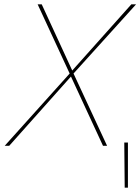

<svg xmlns="http://www.w3.org/2000/svg" viewBox="-20 -678 653 893"><path d="M613 -658 322 -336 478 0H459L310 -322L23 0H2L304 -336L155 -658H174L316 -350L591 -658ZM560 195 558 -15H575V195Z"/></svg>

Font: EauTestText Thin
Style: Italic
Weight: 250
Italic angle: -12°
Designer: Christian Thalmann (Catharsis Fonts)
Version: Version 0.001;PS 000.001;hotconv 1.0.88;makeotf.lib2.5.64775